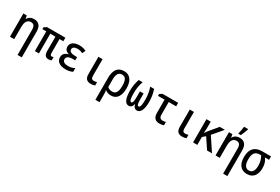

<svg xmlns="http://www.w3.org/2000/svg" viewBox="107 -2201 5617 3858"><g transform="rotate(30 2915.0 -272.0)"><path d="M61 0H159V-278C159 -399 198 -466 283 -466C347 -466 376 -425 376 -341V-126V241H474V-126V-354C474 -489 412 -550 308 -550C241 -550 187 -522 159 -467H154L140 -539H61Z M955 8C985 8 1011 2 1025 -8V-85C1014 -79 1000 -75 986 -75C960 -75 947 -93 947 -138V-457H1035V-539H609L549 -500V-457H639V0H733V-457H852V-127C852 -38 885 8 955 8Z M1357 10C1423 10 1472 -3 1514 -25V-110C1475 -89 1426 -72 1364 -72C1288 -72 1235 -99 1235 -157C1235 -211 1280 -244 1382 -244H1434V-319H1391C1301 -319 1251 -345 1251 -397C1251 -443 1291 -469 1363 -469C1407 -469 1442 -459 1482 -438L1518 -512C1468 -537 1420 -549 1360 -549C1240 -549 1159 -496 1159 -407C1159 -348 1194 -304 1258 -287V-282C1185 -266 1137 -223 1137 -147C1137 -56 1206 10 1357 10Z M1941 10C1977 10 2011 3 2033 -8V-86C2019 -80 1990 -73 1964 -73C1922 -73 1898 -93 1898 -149V-539H1802V-139C1802 -32 1850 10 1941 10Z M2181 -275V240H2277V99C2277 55 2276 8 2271 -32H2277C2309 -5 2353 10 2407 10C2542 10 2609 -97 2609 -270C2609 -455 2530 -549 2398 -549C2252 -549 2181 -450 2181 -275ZM2389 -71C2345 -71 2305 -85 2277 -113V-286C2277 -410 2315 -468 2395 -468C2476 -468 2511 -406 2511 -271C2511 -135 2474 -71 2389 -71Z M2818 10C2869 10 2900 -24 2913 -84H2916C2929 -23 2961 10 3009 10C3092 10 3139 -87 3139 -263C3139 -358 3125 -447 3094 -540H3003C3036 -451 3049 -356 3049 -259C3049 -137 3034 -78 3000 -78C2968 -78 2957 -124 2957 -221V-354H2872V-221C2872 -124 2860 -78 2829 -78C2794 -78 2781 -136 2781 -259C2781 -362 2794 -449 2827 -540H2736C2704 -444 2691 -359 2691 -263C2691 -86 2735 10 2818 10Z M3536 11C3573 11 3612 3 3631 -7V-83C3611 -77 3583 -72 3561 -72C3512 -72 3480 -97 3480 -163V-458H3652V-539H3290L3231 -500V-458H3384V-152C3384 -37 3438 11 3536 11Z M4061 10C4097 10 4131 3 4153 -8V-86C4139 -80 4110 -73 4084 -73C4042 -73 4018 -93 4018 -149V-539H3922V-139C3922 -32 3970 10 4061 10Z M4309 0H4408V-182L4474 -240L4634 0H4749L4542 -310L4737 -539H4618L4461 -352C4439 -325 4422 -302 4403 -275H4401C4406 -322 4408 -365 4408 -410V-539H4309Z M5009 -617V-606H5066C5093 -658 5119 -729 5134 -776V-785H5040C5036 -750 5019 -652 5009 -617ZM4831 0H4929V-278C4929 -399 4968 -466 5053 -466C5117 -466 5146 -425 5146 -341V-126V241H5244V-126V-354C5244 -489 5182 -550 5078 -550C5011 -550 4957 -522 4929 -467H4924L4910 -539H4831Z M5561 10C5698 10 5777 -84 5777 -249C5777 -334 5755 -407 5711 -460H5807V-540H5605C5435 -540 5341 -452 5341 -259C5341 -86 5421 10 5561 10ZM5560 -71C5480 -71 5439 -136 5439 -261C5439 -400 5487 -460 5593 -460H5624C5660 -397 5679 -328 5679 -250C5679 -136 5641 -71 5560 -71Z"/></g></svg>

Font: Noto Sans Mono Condensed Medium
Style: Regular
Weight: 500
Width: 3
Designer: Monotype Design Team
Foundry: Monotype Imaging Inc.
Version: Version 2.014